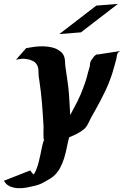

<svg xmlns="http://www.w3.org/2000/svg" viewBox="-42 -729 638 988"><path d="M92.8 -481.4Q113.3 -485.4 134 -488Q154.8 -490.7 175.8 -490.7Q200.2 -490.7 221.7 -485.8Q231.9 -483.4 237.5 -481.7Q243.2 -480 252.4 -475.1Q270 -465.3 278.1 -455.6Q286.1 -445.8 289.3 -434.6Q292.5 -423.3 292.7 -410.2Q293 -397 295.4 -380.4Q298.8 -355 302.7 -330.1Q306.6 -305.2 309.6 -279.3Q313.5 -244.1 315.2 -208.7Q316.9 -173.3 319.3 -138.2V-136.7Q319.3 -136.7 320.3 -138.7Q338.9 -172.4 356.2 -206.8Q373.5 -241.2 386.7 -277.8Q392.1 -291.5 396.5 -304.9Q400.9 -318.4 404.8 -332Q408.2 -343.8 410.9 -355.7Q413.6 -367.7 417.5 -378.9Q420.9 -387.2 420.9 -396.2Q420.9 -405.3 424.3 -413.1Q425.3 -415.5 426.5 -417.2Q427.7 -418.9 428.7 -421.4Q426.3 -416.5 427.2 -418Q428.2 -419.4 430.9 -423.3Q433.6 -427.2 437 -432.1Q440.4 -437 442.9 -439.5L445.8 -441.9Q445.8 -441.4 447.3 -442.9Q446.3 -441.9 445.8 -441.9L454.6 -449.7Q455.6 -450.7 457.5 -451.9Q459.5 -453.1 458.5 -452.6L459 -453.1Q460.4 -454.1 462.9 -456.3Q465.3 -458.5 464.4 -457L453.1 -447.3L575.7 -466.3Q573.2 -463.9 570.1 -461.9Q566.9 -460 564.5 -457Q559.6 -447.8 558.6 -438Q557.6 -428.2 554.7 -418.5Q549.8 -401.4 545.4 -384.5Q541 -367.7 535.6 -351.1Q520 -302.7 498.5 -258.1Q477.1 -213.4 452.1 -168.9Q446.3 -157.7 439.9 -147.2Q433.6 -136.7 427.7 -125.5Q419.4 -108.9 410.4 -90.8Q401.4 -72.8 386.2 -61Q370.1 -48.8 352.8 -40Q335.4 -31.2 316.9 -23.9L313.5 -22Q306.6 4.9 301.3 32.2Q295.9 59.6 287.8 85.7Q279.8 111.8 266.8 135.7Q253.9 159.7 231.9 179.2Q228.5 182.1 220.9 187Q213.4 191.9 205.8 196.3Q198.2 200.7 192.4 204.1Q186.5 207.5 186 207.5Q174.8 214.4 162.1 219.2Q149.4 224.1 136.7 227.1Q118.2 231.9 95.5 236.1Q72.8 240.2 50.5 239.3Q28.3 238.3 9 230Q-10.3 221.7 -22 201.2L113.8 147.9Q117.7 154.8 122.1 159.9Q126.5 165 132.3 168.5Q142.1 151.9 147.9 135.3Q153.8 118.2 158.2 100.6Q162.6 83 166.3 65.2Q169.9 47.4 173.6 29.8Q177.2 12.2 182.6 -4.9L185.1 -5.4Q182.6 -11.7 182.1 -21.2Q181.6 -30.8 181.6 -40.5Q181.6 -50.3 181.9 -58.8Q182.1 -67.4 182.1 -71.3Q182.1 -76.7 181.9 -81.5Q181.6 -86.4 181.2 -91.8Q178.2 -147.9 173.6 -202.9Q168.9 -257.8 160.6 -313Q160.6 -314.9 159.9 -318.4Q159.2 -321.8 158.7 -325.7Q158.2 -329.6 157.5 -333.3Q156.7 -336.9 156.7 -339.8Q156.2 -353.5 155.8 -366Q155.3 -378.4 151.4 -388.7Q147.5 -398.9 139.2 -407Q130.9 -415 114.7 -420.4Q108.4 -422.9 100.3 -424.1Q92.3 -425.3 85.9 -426.3Q77.6 -427.2 69.3 -426.3Q61 -425.3 53.2 -424.3Q49.8 -423.3 46.9 -422.9Q43.9 -422.4 40.5 -421.9ZM564.9 -709 374.5 -562.5 263.2 -553.7 453.6 -700.2ZM432.1 -427.2 429.7 -422.4Q428.7 -421.4 428.7 -421.4ZM237.3 -35.6 241.2 -37.1H240.7Q239.7 -36.6 238.8 -36.1Q237.8 -35.6 237.3 -35.6Z"/></svg>

Font: Autopia Bold Italic
Style: Bold Italic
Weight: 700
Italic angle: -104°
Designer: Antoine Gelgon
Foundry: Antoine Gelgon
Version: V.1.0